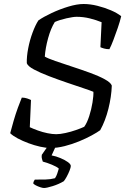

<svg xmlns="http://www.w3.org/2000/svg" viewBox="-20 -740 638 960"><path d="M233 0Q210 0 181 -6.5Q152 -13 122.5 -24Q93 -35 68.5 -48Q44 -61 31 -74Q38 -101 48 -135.5Q58 -170 69.5 -201.5Q81 -233 89 -252Q103 -252 115 -248Q127 -244 135 -240L129 -104Q146 -96 169.5 -87.5Q193 -79 217.5 -74Q242 -69 261 -69Q280 -69 307.5 -75Q335 -81 360.5 -90Q386 -99 401 -106Q415 -125 426 -159Q437 -193 442.5 -227.5Q448 -262 447 -281Q433 -287 397 -299Q361 -311 315.5 -326.5Q270 -342 225.5 -359Q181 -376 150 -392.5Q119 -409 114 -424Q113 -457 121 -498.5Q129 -540 143 -577.5Q157 -615 172 -638Q198 -656 238.5 -675Q279 -694 322 -707Q365 -720 398 -720Q431 -720 467 -711Q503 -702 534.5 -688.5Q566 -675 586 -659Q580 -633 569 -601Q558 -569 547 -540Q536 -511 527 -494Q512 -494 500 -497.5Q488 -501 482 -504L488 -629Q461 -640 429 -648Q397 -656 363 -656Q346 -656 312.5 -648.5Q279 -641 254 -630Q234 -598 220.5 -549Q207 -500 204 -457Q219 -448 256.5 -435Q294 -422 340 -407Q386 -392 430 -376Q474 -360 504 -343.5Q534 -327 539 -312Q537 -256 522 -196Q507 -136 481 -89Q466 -78 438.5 -63Q411 -48 376 -33.5Q341 -19 303.5 -9.5Q266 0 233 0ZM200 200Q193 200 181 196Q169 192 158.5 186.5Q148 181 146 176Q148 169 149 166.5Q150 164 154 158Q184 158 208.5 157.5Q233 157 255 151Q262 141 266.5 127Q271 113 274 103Q265 94 239.5 83.5Q214 73 194 68Q193 64 190 55Q187 46 189 34Q200 19 213 -0.5Q226 -20 240 -37H272L238 37Q260 41 282.5 50.5Q305 60 319.5 70.5Q334 81 334 90Q334 97 328 112.5Q322 128 313.5 143.5Q305 159 299 166Q274 181 243.5 190.5Q213 200 200 200Z"/></svg>

Font: Texturina Light
Style: Italic
Weight: 300
Italic angle: -11°
Designer: Guillermo Torres Carreño
Foundry: Omnibus-Type
Version: Version 1.002; ttfautohint (v1.8.3)